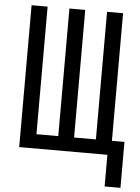

<svg xmlns="http://www.w3.org/2000/svg" viewBox="-60 -781 721 991"><g transform="rotate(5 301.0 -285.5)"><path d="M602 164H520V0H63V-735H146V-74H259V-735H341V-74H454V-735H537V-74H602Z"/></g></svg>

Font: Iosevka Custom Extended
Style: Regular
Weight: 400
Width: 7
Monospace: yes
Designer: Belleve Invis
Foundry: Belleve Invis
Version: Version 11.2.4; ttfautohint (v1.8.4)